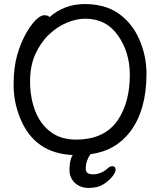

<svg xmlns="http://www.w3.org/2000/svg" viewBox="-20 -739 785 945"><path d="M437 119Q476 119 507 92Q520 79 533 79Q549 79 549 96Q549 110 531.5 131.5Q514 153 486.5 169.5Q459 186 417 186Q375 186 348.5 161Q322 136 322 97Q322 48 338 24Q152 16 81 -153Q47 -234 47 -320Q47 -405 63.5 -464Q80 -523 104.5 -568Q129 -613 154 -638.5Q179 -664 198 -664Q216 -664 224 -655Q297 -719 397 -719Q497 -719 563.5 -672.5Q630 -626 665.5 -545.5Q701 -465 701 -375Q701 -198 621 -91Q548 4 425 20Q402 53 402 92Q402 119 437 119ZM354 -52Q495 -52 560 -148Q619 -236 619 -371Q619 -481 561 -564Q503 -647 399 -647Q357 -647 309.5 -627.5Q262 -608 221 -569Q180 -530 154 -472.5Q128 -415 128 -338Q128 -260 152.5 -195Q177 -130 227.5 -91Q278 -52 354 -52Z"/></svg>

Font: LXGW WenKai TC
Style: Bold
Weight: 700
Designer: LXGW / Fontworks Inc.
Foundry: LXGW / Fontworks Inc.
Version: Version 1.330;April 28, 2024